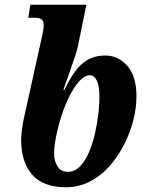

<svg xmlns="http://www.w3.org/2000/svg" viewBox="-20 -780 617 809"><path d="M257 9Q163 9 116 -43.5Q69 -96 69 -194Q69 -207 72 -229Q75 -251 78 -270L156 -622Q160 -640 162 -651.5Q164 -663 164 -672Q164 -691 155.5 -698Q147 -705 126 -705H99L108 -760H344L308 -584Q305 -569 296.5 -543.5Q288 -518 278 -489.5Q268 -461 259.5 -437Q251 -413 247 -401H252Q285 -474 324.5 -510Q364 -546 423 -546Q479 -546 517 -502Q555 -458 555 -374Q555 -325 541.5 -272.5Q528 -220 502.5 -170Q477 -120 441 -79.5Q405 -39 358.5 -15Q312 9 257 9ZM266 -56Q295 -56 317.5 -79.5Q340 -103 355.5 -140Q371 -177 380.5 -219.5Q390 -262 394.5 -301.5Q399 -341 399 -368Q399 -420 387.5 -441.5Q376 -463 360 -463Q337 -463 315 -439Q293 -415 273.5 -376.5Q254 -338 239.5 -293Q225 -248 216.5 -205.5Q208 -163 208 -132Q208 -103 222 -79.5Q236 -56 266 -56Z"/></svg>

Font: Noto Serif Condensed ExtraBold
Style: Italic
Weight: 800
Width: 3
Italic angle: -12°
Designer: Monotype Design Team
Foundry: Monotype Imaging Inc.
Version: Version 2.014; ttfautohint (v1.8.4.7-5d5b)